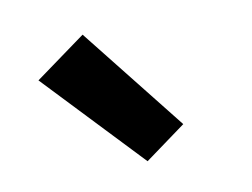

<svg xmlns="http://www.w3.org/2000/svg" viewBox="-45 -879 540 411"><g transform="rotate(-10 225.0 -673.5)"><path d="M246 -528 46 -739 156 -819 335 -593Z"/></g></svg>

Font: Iosevka Etoile Extrabold
Style: Regular
Weight: 800
Designer: Belleve Invis
Foundry: Belleve Invis
Version: Version 22.1.2; ttfautohint (v1.8.4)